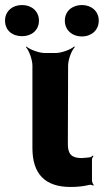

<svg xmlns="http://www.w3.org/2000/svg" viewBox="-56 -739 413 764"><path d="M225 5C254 5 277 2 298 -3C303 -5 312 -3 315 0L317 -3C314 -6 310 -15 310 -20V-105C310 -110 314 -115 316 -118L313 -120C311 -118 306 -113 301 -113L293 -112L269 -110C230 -110 214 -125 214 -165L215 -478C215 -502 229 -539 242 -552L239 -554C226 -542 189 -528 165 -528H123C99 -528 62 -542 49 -554L47 -552C59 -539 73 -502 73 -478V-150C73 -47 123 5 225 5ZM32 -595C70 -595 99 -619 99 -657C99 -694 70 -719 32 -719C-6 -719 -36 -695 -36 -657C-36 -618 -7 -595 32 -595ZM270 -594C308 -594 337 -619 337 -657C337 -694 308 -719 270 -719C232 -719 202 -695 202 -657C202 -619 231 -594 270 -594Z"/></svg>

Font: Asimov
Style: EdgeNar
Weight: 500
Designer: Google
Version: Version 2.000980: 2014